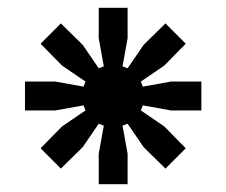

<svg xmlns="http://www.w3.org/2000/svg" viewBox="-20 -520 580 492"><path d="M44 -237V-311H122L194 -298L199 -311L139 -352L84 -408L136 -460L192 -405L233 -345L246 -350L233 -422V-500H307V-422L294 -350L307 -345L348 -405L404 -460L456 -408L401 -352L341 -311L346 -298L418 -311H496V-237H418L346 -250L341 -237L401 -196L456 -140L404 -88L348 -143L307 -203L294 -198L307 -126V-48H233V-126L246 -198L233 -203L192 -143L136 -88L84 -140L139 -196L199 -237L194 -250L122 -237Z"/></svg>

Font: Space 7353
Style: Regular
Weight: 400
Designer: Christine Claussen + Ruben Lyon  (Space 7353)
Version: Version 1.000;FEAKit 1.0